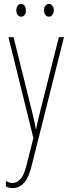

<svg xmlns="http://www.w3.org/2000/svg" viewBox="-20 -716 356 978"><path d="M23 -527H49L145 -140Q153 -108 156 -93.5Q159 -79 160 -72.5Q161 -66 162 -59H164Q170 -89 174.5 -107.5Q179 -126 183 -142L280 -527H306L142 125Q126 191 101.5 216.5Q77 242 45 242Q35 242 27 240Q19 238 10 234V206Q27 216 45 216Q64 216 83 197.5Q102 179 116 122L150 -13ZM63 -663Q63 -676 69.5 -686Q76 -696 88 -696Q99 -696 105.5 -686.5Q112 -677 112 -663Q112 -649 105.5 -640Q99 -631 88 -631Q76 -631 69.5 -640.5Q63 -650 63 -663ZM204 -664Q204 -677 211 -686.5Q218 -696 229 -696Q240 -696 247 -687Q254 -678 254 -664Q254 -650 247 -640.5Q240 -631 229 -631Q218 -631 211 -641Q204 -651 204 -664Z"/></svg>

Font: Noto Sans Sinhala UI ExtraCondensed Thin
Style: Regular
Weight: 100
Width: 2
Designer: Jelle Bosma - Monotype Design Team
Foundry: Monotype Imaging Inc.
Version: Version 2.006; ttfautohint (v1.8.4.7-5d5b)